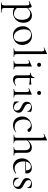

<svg xmlns="http://www.w3.org/2000/svg" viewBox="1542 -2309 1040 4168"><g transform="rotate(90 2062.0 -225.0)"><path d="M32 275Q29 275 29 269Q29 263 32 263Q71 263 83 250Q95 237 95 194V-276Q95 -311 87 -327Q79 -343 59 -343Q49 -343 35.5 -339.5Q22 -336 6 -329Q2 -327 -1 -332.5Q-4 -338 0 -340L111 -393Q114 -394 118 -394Q132 -394 141.5 -371.5Q151 -349 151 -305V194Q151 222 158.5 237Q166 252 187.5 257.5Q209 263 251 263Q253 263 253 269Q253 275 251 275Q225 275 192.5 274Q160 273 124 273Q98 273 73.5 274Q49 275 32 275ZM257 13Q219 13 190 4Q161 -5 125 -30L139 -85Q167 -52 200 -30Q233 -8 287 -8Q339 -8 373.5 -54Q408 -100 408 -184Q408 -271 370 -316Q332 -361 277 -361Q233 -361 199.5 -336.5Q166 -312 134 -278L126 -286Q177 -345 224 -372Q271 -399 319 -399Q360 -399 395 -377.5Q430 -356 451 -315Q472 -274 472 -215Q472 -154 451.5 -111Q431 -68 397.5 -40.5Q364 -13 327 0Q290 13 257 13Z M742 13Q683 13 639 -16Q595 -45 571 -93.5Q547 -142 547 -198Q547 -250 566 -288Q585 -326 617 -350.5Q649 -375 686.5 -387Q724 -399 760 -399Q821 -399 864.5 -369Q908 -339 931 -292Q954 -245 954 -193Q954 -129 925 -83Q896 -37 848 -12Q800 13 742 13ZM771 -6Q824 -6 855 -43.5Q886 -81 886 -165Q886 -228 865.5 -276.5Q845 -325 809 -352.5Q773 -380 727 -380Q674 -380 644 -341Q614 -302 614 -229Q614 -168 634 -117Q654 -66 689.5 -36Q725 -6 771 -6Z M1030 0Q1027 0 1027 -6Q1027 -12 1030 -12Q1069 -12 1081 -25.5Q1093 -39 1093 -81V-598Q1093 -633 1086 -649.5Q1079 -666 1061 -666Q1046 -666 1015 -652Q1012 -650 1009 -656Q1006 -662 1010 -663L1138 -724Q1140 -725 1143 -725Q1145 -725 1148.5 -722.5Q1152 -720 1152 -717V-81Q1152 -39 1163 -25.5Q1174 -12 1214 -12Q1217 -12 1217 -6Q1217 0 1214 0Q1197 0 1173 -1Q1149 -2 1122 -2Q1096 -2 1071.5 -1Q1047 0 1030 0Z M1301 0Q1299 0 1299 -6Q1299 -12 1301 -12Q1340 -12 1352.5 -25.5Q1365 -39 1365 -81V-268Q1365 -303 1358 -319.5Q1351 -336 1332 -336Q1324 -336 1313 -332.5Q1302 -329 1287 -322Q1283 -321 1280.5 -326.5Q1278 -332 1281 -334L1411 -394Q1414 -395 1415 -395Q1417 -395 1420 -392.5Q1423 -390 1423 -387Q1423 -379 1422 -348Q1421 -317 1421 -269V-81Q1421 -39 1432.5 -25.5Q1444 -12 1484 -12Q1487 -12 1487 -6Q1487 0 1484 0Q1466 0 1442.5 -1Q1419 -2 1393 -2Q1367 -2 1343.5 -1Q1320 0 1301 0ZM1385 -512Q1365 -512 1353 -523Q1341 -534 1341 -554Q1341 -574 1353 -585Q1365 -596 1385 -596Q1405 -596 1416 -585Q1427 -574 1427 -554Q1427 -512 1385 -512Z M1709 12Q1685 12 1663 4.5Q1641 -3 1627 -21Q1613 -39 1613 -70V-305Q1613 -329 1610 -341Q1607 -353 1596 -356.5Q1585 -360 1562 -360Q1558 -360 1558 -366.5Q1558 -373 1562 -373Q1602 -374 1627.5 -395Q1653 -416 1656 -449Q1656 -452 1663.5 -452Q1671 -452 1671 -449V-104Q1671 -63 1691.5 -43Q1712 -23 1750 -23Q1776 -23 1796.5 -31.5Q1817 -40 1830 -51Q1834 -53 1837.5 -48.5Q1841 -44 1837 -41Q1800 -13 1770.5 -0.5Q1741 12 1709 12ZM1806 -337Q1767 -347 1731 -350Q1695 -353 1654 -353V-375Q1694 -375 1731 -378Q1768 -381 1810 -385Q1812 -385 1814.5 -378Q1817 -371 1817 -361Q1817 -354 1813.5 -345Q1810 -336 1806 -337Z M1912 0Q1910 0 1910 -6Q1910 -12 1912 -12Q1951 -12 1963.5 -25.5Q1976 -39 1976 -81V-268Q1976 -303 1969 -319.5Q1962 -336 1943 -336Q1935 -336 1924 -332.5Q1913 -329 1898 -322Q1894 -321 1891.5 -326.5Q1889 -332 1892 -334L2022 -394Q2025 -395 2026 -395Q2028 -395 2031 -392.5Q2034 -390 2034 -387Q2034 -379 2033 -348Q2032 -317 2032 -269V-81Q2032 -39 2043.5 -25.5Q2055 -12 2095 -12Q2098 -12 2098 -6Q2098 0 2095 0Q2077 0 2053.5 -1Q2030 -2 2004 -2Q1978 -2 1954.5 -1Q1931 0 1912 0ZM1996 -512Q1976 -512 1964 -523Q1952 -534 1952 -554Q1952 -574 1964 -585Q1976 -596 1996 -596Q2016 -596 2027 -585Q2038 -574 2038 -554Q2038 -512 1996 -512Z M2232 -325Q2232 -299 2245.5 -281Q2259 -263 2279.5 -250.5Q2300 -238 2323 -226Q2349 -213 2372 -198.5Q2395 -184 2410 -163.5Q2425 -143 2425 -110Q2425 -78 2409 -50.5Q2393 -23 2361.5 -6Q2330 11 2284 11Q2259 11 2236 4.5Q2213 -2 2188 -19Q2186 -21 2184 -24Q2182 -27 2182 -31L2180 -109Q2180 -112 2185.5 -112.5Q2191 -113 2192 -110Q2204 -76 2222 -53.5Q2240 -31 2263 -19.5Q2286 -8 2312 -8Q2344 -8 2361.5 -24Q2379 -40 2378 -71Q2377 -100 2363 -118Q2349 -136 2328.5 -148.5Q2308 -161 2286 -172Q2261 -184 2238.5 -197.5Q2216 -211 2201.5 -232Q2187 -253 2187 -287Q2187 -326 2207 -350.5Q2227 -375 2258 -386.5Q2289 -398 2323 -398Q2342 -398 2360 -395Q2378 -392 2396 -383Q2405 -380 2405 -372Q2405 -356 2404 -338.5Q2403 -321 2403 -299Q2403 -297 2397 -297Q2391 -297 2391 -299Q2391 -322 2375 -340Q2359 -358 2335 -368.5Q2311 -379 2287 -379Q2263 -379 2247.5 -366Q2232 -353 2232 -325Z M2701 12Q2633 12 2590 -17.5Q2547 -47 2526.5 -92.5Q2506 -138 2506 -185Q2506 -235 2525.5 -274Q2545 -313 2577 -340Q2609 -367 2648 -381Q2687 -395 2724 -395Q2753 -395 2779.5 -387.5Q2806 -380 2823.5 -366Q2841 -352 2841 -334Q2841 -321 2832 -311.5Q2823 -302 2806 -302Q2790 -302 2779.5 -312Q2769 -322 2762 -335Q2751 -353 2736 -364Q2721 -375 2691 -375Q2634 -375 2603 -330.5Q2572 -286 2572 -215Q2572 -164 2589.5 -120Q2607 -76 2644 -49.5Q2681 -23 2740 -23Q2767 -23 2793 -30Q2819 -37 2842 -56Q2844 -58 2847.5 -54Q2851 -50 2849 -48Q2814 -17 2779 -2.5Q2744 12 2701 12Z M2907 0Q2904 0 2904 -6Q2904 -12 2907 -12Q2946 -12 2958 -25.5Q2970 -39 2970 -81V-598Q2970 -633 2963 -649.5Q2956 -666 2938 -666Q2923 -666 2892 -652Q2888 -650 2885.5 -655.5Q2883 -661 2887 -663L3014 -725Q3016 -725 3016 -725Q3016 -725 3017 -725Q3020 -725 3023 -722.5Q3026 -720 3026 -717V-81Q3026 -39 3038 -25.5Q3050 -12 3089 -12Q3092 -12 3092 -6Q3092 0 3089 0Q3071 0 3048 -1Q3025 -2 2998 -2Q2972 -2 2948 -1Q2924 0 2907 0ZM3176 0Q3173 0 3173 -6Q3173 -12 3176 -12Q3215 -12 3227 -25.5Q3239 -39 3239 -81V-240Q3239 -357 3147 -357Q3110 -357 3072 -333.5Q3034 -310 3007 -270L3003 -282Q3047 -342 3090.5 -369Q3134 -396 3180 -396Q3235 -396 3265 -365.5Q3295 -335 3295 -275V-81Q3295 -39 3307 -25.5Q3319 -12 3358 -12Q3361 -12 3361 -6Q3361 0 3358 0Q3340 0 3317 -1Q3294 -2 3267 -2Q3241 -2 3217 -1Q3193 0 3176 0Z M3599 12Q3539 12 3498 -15.5Q3457 -43 3436.5 -87Q3416 -131 3416 -180Q3416 -241 3444 -289.5Q3472 -338 3520.5 -366.5Q3569 -395 3627 -395Q3684 -395 3713.5 -365Q3743 -335 3743 -281Q3743 -268 3740.5 -261.5Q3738 -255 3731 -255H3675Q3679 -316 3657 -345.5Q3635 -375 3594 -375Q3541 -375 3511.5 -333Q3482 -291 3482 -218Q3482 -161 3500 -117Q3518 -73 3553 -48Q3588 -23 3638 -23Q3672 -23 3694 -33Q3716 -43 3738 -56Q3740 -58 3743.5 -53.5Q3747 -49 3745 -46Q3710 -15 3673.5 -1.5Q3637 12 3599 12ZM3464 -254 3463 -267 3690 -271V-255Z M3888 -325Q3888 -299 3901.5 -281Q3915 -263 3935.5 -250.5Q3956 -238 3979 -226Q4005 -213 4028 -198.5Q4051 -184 4066 -163.5Q4081 -143 4081 -110Q4081 -78 4065 -50.5Q4049 -23 4017.5 -6Q3986 11 3940 11Q3915 11 3892 4.5Q3869 -2 3844 -19Q3842 -21 3840 -24Q3838 -27 3838 -31L3836 -109Q3836 -112 3841.5 -112.5Q3847 -113 3848 -110Q3860 -76 3878 -53.5Q3896 -31 3919 -19.5Q3942 -8 3968 -8Q4000 -8 4017.5 -24Q4035 -40 4034 -71Q4033 -100 4019 -118Q4005 -136 3984.5 -148.5Q3964 -161 3942 -172Q3917 -184 3894.5 -197.5Q3872 -211 3857.5 -232Q3843 -253 3843 -287Q3843 -326 3863 -350.5Q3883 -375 3914 -386.5Q3945 -398 3979 -398Q3998 -398 4016 -395Q4034 -392 4052 -383Q4061 -380 4061 -372Q4061 -356 4060 -338.5Q4059 -321 4059 -299Q4059 -297 4053 -297Q4047 -297 4047 -299Q4047 -322 4031 -340Q4015 -358 3991 -368.5Q3967 -379 3943 -379Q3919 -379 3903.5 -366Q3888 -353 3888 -325Z"/></g></svg>

Font: Cormorant Garamond Light
Style: Regular
Weight: 400
Version: Version 4.001